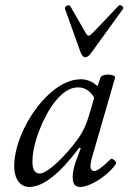

<svg xmlns="http://www.w3.org/2000/svg" viewBox="-20 -725 506 758"><path d="M96 13Q68 13 52 -9.5Q36 -32 36 -69Q36 -102 46 -140Q56 -178 74.5 -216.5Q93 -255 118 -290Q143 -325 172.5 -352.5Q202 -380 234.5 -396Q267 -412 300 -412Q335 -412 365 -385L377 -419Q379 -425 388.5 -428Q398 -431 409.5 -430.5Q421 -430 428.5 -426.5Q436 -423 434 -417L342 -99Q340 -89 338.5 -82Q337 -75 337 -70Q337 -50 353 -50Q361 -50 377.5 -62Q394 -74 416 -96Q420 -100 426 -96.5Q432 -93 436 -87.5Q440 -82 437 -77Q421 -54 395.5 -33.5Q370 -13 343 0Q316 13 296 13Q281 13 274 3.5Q267 -6 267 -25Q267 -39 270 -54Q273 -69 278 -84L299 -140L293 -142Q177 13 96 13ZM137 -40Q148 -40 166 -51.5Q184 -63 205.5 -83Q227 -103 249 -128Q271 -153 290 -180Q304 -200 313.5 -221Q323 -242 330 -265L352 -339Q329 -380 288 -380Q264 -380 241.5 -365.5Q219 -351 199 -326Q179 -301 162.5 -270Q146 -239 133.5 -206Q121 -173 114.5 -142Q108 -111 108 -86Q108 -40 137 -40ZM316 -499Q311 -499 306.5 -504Q302 -509 298 -519L237 -689Q235 -695 239 -699Q243 -703 249 -704Q255 -705 258 -700L317 -597Q324 -584 330 -584Q335 -584 346 -595L448 -702Q452 -706 457 -704Q462 -702 465 -698Q468 -694 465 -689L340 -516Q328 -499 316 -499Z"/></svg>

Font: Junicode VF
Style: Italic
Weight: 400
Italic angle: -11°
Designer: Peter S. Baker
Version: Version 2.209